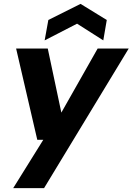

<svg xmlns="http://www.w3.org/2000/svg" viewBox="-20 -749 683 989"><path d="M48 220 203 -29H172L63 -499H226L296 -169L483 -499H643L207 220ZM210 -541 229 -646 395 -729 530 -646 512 -541 377 -627Z"/></svg>

Font: DM Sans 20pt Black
Style: Italic
Weight: 900
Italic angle: -10°
Version: Version 4.004;gftools[0.9.30]